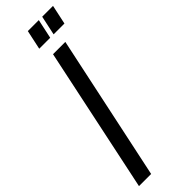

<svg xmlns="http://www.w3.org/2000/svg" viewBox="-333 -907 916 916"><g transform="rotate(-45 125.0 -449.0)"><path d="M93 -800H167L188 -898H114ZM190 -800H263L284 -898H211ZM-34 0H48L204 -735H121Z"/></g></svg>

Font: League Gothic Condensed Italic
Style: Regular
Weight: 400
Width: 3
Designer: Tyler Finck
Foundry: The League of Moveable Type
Version: Version 1.001;PS 001.001;hotconv 1.0.56;makeotf.lib2.0.21325